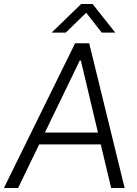

<svg xmlns="http://www.w3.org/2000/svg" viewBox="-45 -945 689 965"><path d="M-25.4 0H45.9L151.9 -219.2H461.4L513.7 0H581.5L403.3 -727.5H332.5ZM180.7 -278.8 356 -641.1H361.3L447.3 -278.8ZM214.4 -781.2H285.6L388.2 -880.9L466.3 -781.2H534.2L420.4 -924.8H362.8Z"/></svg>

Font: Guggenheim Sans Display Light
Style: Italic
Weight: 300
Italic angle: -7°
Designer: Modified by Tom Baber under direction of Pentagram Design 2023
Foundry: rsms
Version: Version 1.001;Glyphs 3.1.2 (3151)